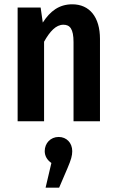

<svg xmlns="http://www.w3.org/2000/svg" viewBox="-20 -564 544 893"><path d="M316 -544C255 -544 213 -512 179 -459L169 -529H62V0H185V-370C212 -418 240 -449 275 -449C305 -449 322 -430 322 -368V0H445V-383C445 -484 397 -544 316 -544ZM253 73C215 73 188 102 188 139C188 162 200 181 219 194L192 309H255L294 218C311 178 316 160 316 139C316 101 290 73 253 73Z"/></svg>

Font: Fira Sans Condensed Medium
Style: Regular
Weight: 500
Width: 3
Designer: Carrois Corporate & Edenspiekermann AG
Foundry: Carrois Corporate GbR & Edenspiekermann AG
Version: Version 4.202;PS 004.202;hotconv 1.0.88;makeotf.lib2.5.64775